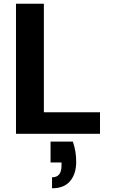

<svg xmlns="http://www.w3.org/2000/svg" viewBox="-20 -720 607 1033"><path d="M66 0V-700H216V-116H518V0ZM260 293V234Q286 234 298.5 218Q311 202 311 170V154H252V42H372Q382 71 386 98Q390 125 390 150Q390 215 357.5 254Q325 293 260 293Z"/></svg>

Font: DM Sans 17pt Black
Style: Regular
Weight: 900
Version: Version 4.004;gftools[0.9.30]